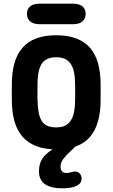

<svg xmlns="http://www.w3.org/2000/svg" viewBox="-20 -798 610 1040"><path d="M525 -339Q525 -405 511 -455Q497 -505 468 -538.5Q439 -572 393.5 -589.5Q348 -607 284 -607Q222 -607 176.5 -590Q131 -573 101.5 -539Q72 -505 58 -455Q44 -405 44 -339V-258Q44 -192 58 -142Q72 -92 101.5 -58Q131 -24 176.5 -6.5Q222 11 284 11Q348 11 393.5 -6Q439 -23 468 -57Q497 -91 511 -141.5Q525 -192 525 -258ZM183 -262V-335Q183 -374 188 -402.5Q193 -431 204.5 -450Q216 -469 236 -478.5Q256 -488 284 -488Q314 -488 333 -478.5Q352 -469 364 -450.5Q376 -432 381.5 -403Q387 -374 387 -335V-262Q387 -223 381.5 -194Q376 -165 364 -146Q352 -127 333 -117.5Q314 -108 284 -108Q255 -108 235.5 -117Q216 -126 205 -144.5Q194 -163 189 -192Q184 -221 183 -262ZM393 -9H297Q237 24 214 54.5Q191 85 191 130Q191 222 318 222Q368 222 395 208.5Q422 195 422 170Q422 153 412 142Q402 131 387 131Q385 131 382.5 131Q380 131 377 132Q358 137 352.5 138Q347 139 340 139Q325 139 316.5 130.5Q308 122 308 106Q308 89 316 74Q324 59 343 39.5Q362 20 393 -9ZM193 -778Q161 -778 143.5 -763.5Q126 -749 126 -723Q126 -697 143.5 -682Q161 -667 193 -667H377Q409 -667 426.5 -682Q444 -697 444 -723Q444 -749 426.5 -763.5Q409 -778 377 -778Z"/></svg>

Font: Beiruti ExtraBold
Style: Regular
Weight: 800
Designer: Arlette Boutros
Foundry: Boutros
Version: Version 1.41